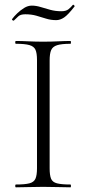

<svg xmlns="http://www.w3.org/2000/svg" viewBox="-20 -800 370 820"><path d="M192 -81Q192 -52 198 -37Q204 -22 223.5 -17Q243 -12 281 -12Q283 -12 283 -6Q283 0 281 0Q257 0 228 -1Q199 -2 164 -2Q131 -2 101.5 -1Q72 0 48 0Q45 0 45 -6Q45 -12 48 -12Q86 -12 105.5 -17Q125 -22 131.5 -37Q138 -52 138 -81V-544Q138 -573 131.5 -587.5Q125 -602 105.5 -607.5Q86 -613 48 -613Q45 -613 45 -619Q45 -625 48 -625Q72 -625 101.5 -623.5Q131 -622 164 -622Q199 -622 228.5 -623.5Q258 -625 281 -625Q283 -625 283 -619Q283 -613 281 -613Q243 -613 224 -607Q205 -601 198.5 -586Q192 -571 192 -542ZM242 -752Q262 -752 272.5 -760.5Q283 -769 291 -779Q293 -781 296.5 -777.5Q300 -774 298 -772Q271 -737 254 -725.5Q237 -714 220 -714Q197 -714 176.5 -720.5Q156 -727 135 -733Q114 -739 88 -739Q68 -739 58.5 -730.5Q49 -722 39 -712Q37 -711 33.5 -713.5Q30 -716 32 -719Q40 -730 53.5 -743Q67 -756 83 -766Q99 -776 116 -776Q134 -776 153.5 -770Q173 -764 195 -758Q217 -752 242 -752Z"/></svg>

Font: Cormorant Light
Style: Regular
Weight: 300
Designer: Christian Thalmann (Catharsis Fonts)
Foundry: Catharsis Fonts
Version: Version 4.000